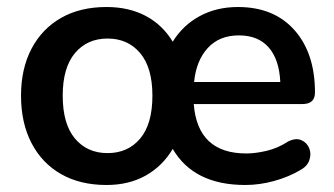

<svg xmlns="http://www.w3.org/2000/svg" viewBox="-20 -518 954 548"><path d="M287 -81Q345 -81 380 -122.5Q415 -164 415 -245Q415 -325 380 -366.5Q345 -408 287 -408Q229 -408 194 -366.5Q159 -325 159 -245Q159 -164 194 -122.5Q229 -81 287 -81ZM284 10Q209 10 154.5 -21Q100 -52 70 -109.5Q40 -167 40 -245Q40 -322 70 -379Q100 -436 154.5 -467Q209 -498 284 -498Q348 -498 396 -472.5Q444 -447 473 -399Q502 -446 550 -472Q598 -498 659 -498Q762 -498 820.5 -432Q879 -366 879 -254Q879 -221 843 -221H533Q544 -80 683 -80Q709 -80 741 -87.5Q773 -95 802 -114Q824 -125 840 -118Q856 -111 862.5 -95Q869 -79 863 -61Q857 -43 836 -32Q804 -13 762.5 -1.5Q721 10 680 10Q533 10 473 -93Q444 -44 396 -17Q348 10 284 10ZM534 -284H780Q777 -348 747 -382.5Q717 -417 662 -417Q606 -417 573 -381Q540 -345 534 -284Z"/></svg>

Font: Chiron GoRound TC M
Style: Regular
Weight: 500
Designer: Ryoko NISHIZUKA 西塚涼子 (kana, bopomofo & ideographs); Paul D. Hunt (Latin, Greek & Cyrillic); Sandoll Communications 산돌커뮤니
Foundry: Adobe
Version: Version 1.000;hotconv 1.1.1;makeotfexe 2.6.0